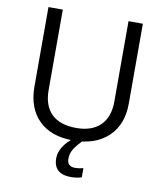

<svg xmlns="http://www.w3.org/2000/svg" viewBox="-93 -738 862 1016"><g transform="rotate(10 338.0 -230.5)"><path d="M591.8 -663.1V-233.9Q591.8 -120.6 523.2 -55.7Q454.6 9.3 335 9.3Q215.3 9.3 149.9 -56.2Q84.5 -121.6 84.5 -235.8V-663.1H161.6V-230.5Q161.6 -147.5 206.8 -103Q252 -58.6 340.3 -58.6Q423.8 -58.6 469.2 -103.3Q514.6 -147.9 514.6 -231.4V-663.1ZM327.6 107.9Q327.6 150.4 370.6 150.4Q389.6 150.4 414.6 144.5V193.8Q384.8 202.1 357.9 202.1Q263.7 202.1 263.7 117.2Q263.7 85.4 283.2 54.7Q302.7 23.9 335.4 0H390.1Q358.9 29.8 343.3 54.7Q327.6 79.6 327.6 107.9Z"/></g></svg>

Font: Bpm'online Open Sans
Style: Regular
Weight: 400
Foundry: Ascender Corporation
Version: Version 1.10